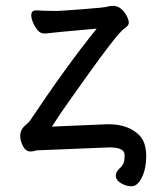

<svg xmlns="http://www.w3.org/2000/svg" viewBox="-20 -507 540 663"><path d="M433.1 136.2Q416 136.2 397.9 125.7Q379.9 115.2 379.9 99.1Q379.9 86.9 393.1 74.2Q410.2 61 410.2 34.2V27.8Q410.2 2 357.9 2L106 12.2Q96.2 16.1 85 16.1Q68.8 16.1 59.3 -2.4Q49.8 -21 49.8 -37.1Q49.8 -60.1 68.8 -75.2Q77.1 -82 84 -90.8Q208 -276.9 314 -408.2Q154.8 -394 134.8 -391.1Q119.1 -391.1 109.6 -403.1Q100.1 -415 94 -429.4Q87.9 -443.8 87.9 -454.1Q87.9 -471.2 105 -471.2Q129.9 -469.2 176.8 -469.2Q187 -469.2 264.4 -475.1Q341.8 -481 350.3 -483.9Q358.9 -486.8 373 -486.8Q399.9 -484.9 418 -451.2Q424.8 -437 424.8 -428Q424.8 -418.9 410.2 -409.2Q384.8 -394 228 -170.9Q187 -113.8 159.2 -69.8L353 -78.1Q421.9 -78.1 459 -42Q484.9 -18.1 484.9 33.2Q484.9 74.2 470.5 104.5Q456.1 134.8 436 136.2Z"/></svg>

Font: LXGW WenKai Mono GB Screen
Style: Regular
Weight: 400
Monospace: yes
Designer: LXGW / Fontworks Inc.
Foundry: LXGW / Fontworks Inc.
Version: Version 1.510;January 18,2025